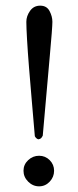

<svg xmlns="http://www.w3.org/2000/svg" viewBox="-20 -647 275 678"><path d="M63 -44Q63 -66 79.5 -81.5Q96 -97 118 -97Q140 -97 155.5 -81.5Q171 -66 171 -44Q171 -22 155.5 -5.5Q140 11 118 11Q96 11 79.5 -5.5Q63 -22 63 -44ZM122 -627Q145 -627 155 -608Q165 -589 165 -570Q165 -550 156 -451Q147 -352 131 -168Q128 -162 125 -159Q122 -156 115 -155Q107 -158 103 -166Q98 -225 92.5 -288.5Q87 -352 82.5 -408Q78 -464 75.5 -507.5Q73 -551 73 -570Q73 -590 86 -608.5Q99 -627 122 -627Z"/></svg>

Font: Vermiglione
Style: Regular
Weight: 400
Version: Version 1.000